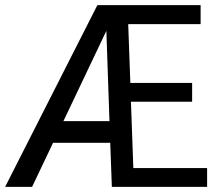

<svg xmlns="http://www.w3.org/2000/svg" viewBox="-21 -731 853 751"><path d="M227.1 -257.3H407.2L395 -610.4ZM789.1 0H416.5L410.2 -172.4H186.5L104.5 0H-1L359.9 -710.9H763.7V-636.7H480.5L488.8 -406.7H730.5V-333H491.2L500.5 -73.7H789.1Z"/></svg>

Font: MAUL Condensed
Style: Condensed Regular
Weight: 400
Designer: MAUL
Version: Version 1.0; 2020; ttfautohint (v1.8.3)